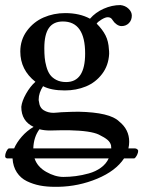

<svg xmlns="http://www.w3.org/2000/svg" viewBox="-23 -491 559 749"><path d="M309.1 -282.2Q309.1 -407.2 222.2 -407.2Q185.5 -407.2 167.7 -381.8Q149.9 -356.4 149.9 -303.2Q149.9 -282.2 151.4 -266.1Q152.8 -250 158 -231.2Q163.1 -212.4 171.9 -200Q180.7 -187.5 196.8 -179.2Q212.9 -170.9 234.9 -170.9Q309.1 -170.9 309.1 -282.2ZM400.9 127H111.8Q122.6 159.7 157.2 179.4Q191.9 199.2 224.1 199.2Q248 199.2 272.5 196Q296.9 192.9 323.5 185.5Q350.1 178.2 370.8 163.1Q391.6 147.9 400.9 127ZM172.9 18.1Q149.4 18.1 130.9 13.2Q108.4 43.5 106.9 87.9H411.1Q411.1 85.9 410.6 82Q410.2 78.1 410.2 76.2Q407.2 64 396.5 54.7Q385.7 45.4 362.8 34.2Q331.5 19 246.1 17.1Q235.8 16.6 209.7 17.3Q183.6 18.1 172.9 18.1ZM451.2 -389.2Q441.4 -389.2 431.9 -396Q422.4 -402.8 418 -410.2Q414.1 -416 413.1 -417Q407.7 -423.8 397 -423.8Q388.2 -423.8 373.8 -415.3Q359.4 -406.7 354 -398.9Q377 -376 388.7 -352.8Q400.4 -329.6 401.9 -297.9Q402.8 -293 402.8 -280.8Q400.4 -235.4 375.2 -202.4Q350.1 -169.4 312.3 -153.8Q274.4 -138.2 230 -138.2Q176.3 -138.2 145 -154.8Q127.9 -128.4 127.9 -103Q127.9 -97.2 128.9 -95.2Q131.3 -70.8 147.9 -60.8Q164.6 -50.8 186 -50.8Q189.9 -50.8 200.4 -51.8Q210.9 -52.7 216.8 -53.2Q260.7 -55.2 283.2 -55.2Q406.2 -52.7 441.9 -17.1Q481 14.2 481 62Q481 74.7 478 87.9H503.9Q514.2 89.4 516.1 97.2Q516.1 104.5 511.5 114Q506.8 123.5 501 127H460.9Q428.7 175.8 356.2 206.1Q283.7 236.3 204.1 237.8H190.9Q159.2 237.8 132.6 232.7Q106 227.5 81.8 215.8Q57.6 204.1 42.7 181.4Q27.8 158.7 25.9 127H4.9Q-2.9 125.5 -2.9 118.2Q-2.9 110.4 1.2 100.8Q5.4 91.3 11.2 87.9H32.2Q42 64.9 61.8 42.2Q81.5 19.5 107.9 3.9Q60.1 -18.6 60.1 -74.2Q62.5 -96.7 78.6 -125.2Q94.7 -153.8 115.2 -171.9Q56.2 -218.3 56.2 -290Q56.2 -335.4 82 -370.6Q107.9 -405.8 147.2 -422.9Q186.5 -439.9 231 -439.9Q288.1 -439.9 328.1 -418Q349.6 -442.9 381.6 -457Q413.6 -471.2 446.8 -471.2Q465.8 -469.2 478.5 -457Q491.2 -444.8 491.2 -430.2Q491.2 -412.1 479.7 -400.6Q468.3 -389.2 451.2 -389.2Z"/></svg>

Font: Common Serif Medium
Style: Regular
Weight: 500
Designer: Philipp H. Poll, Khaled Hosny
Foundry: Stefan Peev, Context Ltd.
Version: Version 1.026